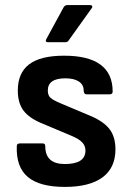

<svg xmlns="http://www.w3.org/2000/svg" viewBox="-20 -723 511 755"><path d="M235 12Q136 12 89.5 -27Q43 -66 46 -148Q46 -159 58 -159H148Q158 -159 158 -148Q158 -78 235 -78Q316 -78 316 -131Q316 -150 303 -163.5Q290 -177 261 -189L147 -237Q95 -258 72.5 -288Q50 -318 50 -367Q50 -436 94.5 -470Q139 -504 232 -504Q423 -504 423 -363Q423 -352 411 -352H321Q309 -352 309 -368Q309 -390 290 -402.5Q271 -415 237 -415Q168 -415 168 -367Q168 -348 178.5 -338.5Q189 -329 220 -316L334 -268Q387 -246 410.5 -215.5Q434 -185 434 -136Q434 -63 383 -25.5Q332 12 235 12ZM169 -557Q156 -557 162 -569L230 -694Q235 -703 245 -703H335Q341 -703 342.5 -698.5Q344 -694 340 -690L250 -564Q246 -557 237 -557Z"/></svg>

Font: Sofia Sans
Style: Bold
Weight: 700
Designer: Botio Nikoltchev, Ani Petrova
Foundry: lettersoup
Version: Version 4.100; ttfautohint (v1.8.4.7-5d5b)